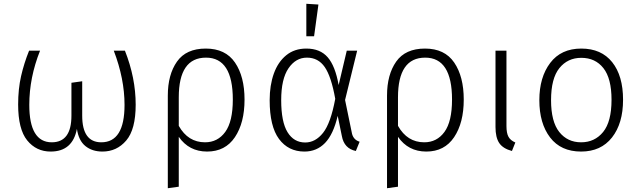

<svg xmlns="http://www.w3.org/2000/svg" viewBox="-20 -791 3381 1016"><path d="M522 11Q468 11 432 -18Q396 -47 387 -109Q364 11 248 11Q172 11 124 -48Q76 -107 76 -238Q76 -320 91.5 -388Q107 -456 134 -523H192Q135 -380 135 -236Q135 -38 254 -38Q358 -38 358 -179V-353L415 -361V-179Q415 -38 516 -38Q639 -38 639 -236Q639 -374 582 -523H641Q698 -379 698 -237Q698 -106 648 -47.5Q598 11 522 11Z M868 205V-285Q868 -396 916.5 -465Q965 -534 1069 -534Q1173 -534 1223.5 -460Q1274 -386 1274 -264Q1274 -141 1223 -65Q1172 11 1076 11Q980 11 926 -67V197ZM1065 -38Q1132 -38 1172 -93Q1212 -148 1212 -264Q1212 -486 1070 -486Q926 -486 926 -276V-125Q975 -38 1065 -38Z M1591 11Q1506 11 1456.5 -55.5Q1407 -122 1407 -261Q1407 -340 1429 -401.5Q1451 -463 1494.5 -498.5Q1538 -534 1601 -534Q1674 -534 1714 -488Q1754 -442 1772 -341L1815 -523H1870L1806 -262L1841 -92Q1847 -52 1883 -41L1863 8Q1801 -5 1789 -71L1767 -178Q1744 -80 1700 -34.5Q1656 11 1591 11ZM1595 -37Q1649 -37 1689.5 -88Q1730 -139 1754 -268Q1733 -386 1698.5 -436Q1664 -486 1604 -486Q1545 -486 1506.5 -429.5Q1468 -373 1468 -261Q1468 -146 1501.5 -91.5Q1535 -37 1595 -37ZM1642 -599H1601V-771L1665 -767Z M2028 205V-285Q2028 -396 2076.5 -465Q2125 -534 2229 -534Q2333 -534 2383.5 -460Q2434 -386 2434 -264Q2434 -141 2383 -65Q2332 11 2236 11Q2140 11 2086 -67V197ZM2225 -38Q2292 -38 2332 -93Q2372 -148 2372 -264Q2372 -486 2230 -486Q2086 -486 2086 -276V-125Q2135 -38 2225 -38Z M2689 8Q2641 -5 2621.5 -34.5Q2602 -64 2602 -119V-523H2660V-124Q2660 -87 2670.5 -67.5Q2681 -48 2707 -37Z M3055 11Q2948 11 2891 -63.5Q2834 -138 2834 -261Q2834 -382 2891.5 -458Q2949 -534 3056 -534Q3162 -534 3219.5 -462Q3277 -390 3277 -263Q3277 -138 3218.5 -63.5Q3160 11 3055 11ZM3055 -38Q3127 -38 3171.5 -92.5Q3216 -147 3216 -263Q3216 -376 3173 -430.5Q3130 -485 3056 -485Q2984 -485 2940 -430.5Q2896 -376 2896 -261Q2896 -147 2939.5 -92.5Q2983 -38 3055 -38Z"/></svg>

Font: Trujillo Light
Style: Regular
Weight: 300
Designer: Fira Sans original fonts by bBox Type GmbH, Carrois Corporate GbR, & Edenspiekermann AG / Changes by Cristiano Sobral
Foundry: Fira Sans original fonts by bBox Type GmbH, Carrois Corporate GbR, & Edenspiekermann AG / Changes by Cristiano Sobral
Version: Version 4.301;July 28, 2020;FontCreator 13.0.0.2655 64-bit